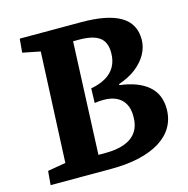

<svg xmlns="http://www.w3.org/2000/svg" viewBox="-104 -800 880 899"><g transform="rotate(-15 336.5 -350.0)"><path d="M620.5 -549Q620.5 -513 602.3 -479.3Q584 -445.5 549.3 -418.3Q514.5 -391 464 -374V-369Q553.5 -358 601.5 -317Q649.5 -276 649.5 -204.5Q649.5 -156 627.5 -118Q605.5 -80 563.5 -53.7Q521.5 -27.5 461.5 -13.7Q401.5 0 325 0H32L38 -67.5L125.5 -82.5L149.5 -616.5L64 -633.5L70 -700H368Q494.5 -700 557.5 -663Q620.5 -626 620.5 -549ZM333 -388.5Q376.5 -396.5 406.3 -414.3Q436 -432 451.3 -460Q466.5 -488 466.5 -526Q466.5 -578 435.3 -600.7Q404 -623.5 336.5 -623.5H308L285 -79H321Q373 -79 411 -92.8Q449 -106.5 469.5 -135.5Q490 -164.5 490 -211.5Q490 -248 476.2 -272.2Q462.5 -296.5 437 -309Q411.5 -321.5 375.5 -321.5Q360.5 -321.5 351.3 -320.7Q342 -320 331 -318Z"/></g></svg>

Font: Literata
Style: Italic
Weight: 400
Italic angle: -2°
Designer: Latin by Veronika Burian and Jose Scaglione. Greek by Irene Vlachou. Cyrillic by Vera Evstafieva
Foundry: TypeTogether
Version: Version 3.103;gftools[0.9.29]